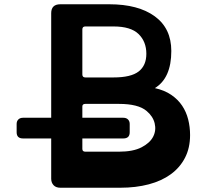

<svg xmlns="http://www.w3.org/2000/svg" viewBox="-20 -880 969 900"><path d="M706 -467Q751 -457 782.5 -435.5Q814 -414 833.5 -385Q853 -356 862 -320.5Q871 -285 871 -247Q871 -187 847.5 -141Q824 -95 781 -63.5Q738 -32 677.5 -16Q617 0 544 0H263Q242 0 231 -12Q220 -24 220 -42V-231H88Q58 -231 58 -260V-299Q58 -312 66 -320Q74 -328 88 -328H220V-818Q220 -860 263 -860H492Q628 -860 705.5 -803.5Q783 -747 783 -641Q783 -514 706 -467ZM380 -756Q366 -756 366 -742V-531Q366 -517 380 -517H512Q594 -517 630 -545Q666 -573 666 -628Q666 -685 629.5 -720.5Q593 -756 512 -756ZM380 -393Q366 -393 366 -381V-328H558Q572 -328 580 -320Q588 -312 588 -299V-260Q588 -231 558 -231H366V-182Q366 -169 380 -169H538Q604 -169 643.5 -189.5Q683 -210 698 -239.5Q713 -269 705 -302Q697 -335 667 -360Q628 -393 538 -393Z"/></svg>

Font: OpenDyslexic3
Style: Bold
Weight: 700
Designer: Abelardo Gonzalez
Version: Version 1.000;PS 001.001;hotconv 1.0.56